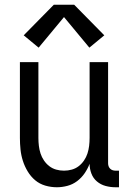

<svg xmlns="http://www.w3.org/2000/svg" viewBox="-20 -782 540 810"><path d="M220 8Q195 8 171 1Q147 -6 128.5 -21.5Q110 -37 97 -58.5Q84 -80 76.5 -103.5Q69 -127 66.5 -151.5Q64 -176 64 -200V-520H142V-200Q142 -183 144 -166.5Q146 -150 151 -134.5Q156 -119 165.5 -105Q175 -91 188 -81Q201 -71 217 -66.5Q233 -62 250 -62Q267 -62 283 -66.5Q299 -71 312 -81Q325 -91 334.5 -105Q344 -119 349 -134.5Q354 -150 356 -166.5Q358 -183 358 -200V-520H436V-93Q436 -87 438 -81Q440 -75 444.5 -70.5Q449 -66 455 -64Q461 -62 467 -62H482V8H467Q446 8 425.5 2.5Q405 -3 389 -16.5Q373 -30 365.5 -50Q358 -70 358 -91Q350 -70 337 -51Q324 -32 305.5 -18Q287 -4 264.5 2Q242 8 220 8ZM143 -581 80 -633 207 -762H293L420 -633L357 -581L250 -710Z"/></svg>

Font: Iosevka Julsh Curly
Style: Regular
Weight: 400
Designer: Belleve Invis
Foundry: Belleve Invis
Version: Version 15.0.2; ttfautohint (v1.8.4)